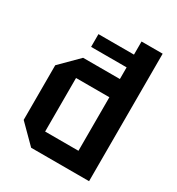

<svg xmlns="http://www.w3.org/2000/svg" viewBox="-169 -806 841 913"><g transform="rotate(30 252.0 -350.0)"><path d="M457 -700V0H139L42 -97V-397L139 -494H341V-700ZM158 -100H341V-394H158ZM146 -558V-628H448V-558Z"/></g></svg>

Font: Tektur SemiCondensed Medium
Style: Regular
Weight: 500
Width: 4
Designer: Adam Jagosz
Foundry: Adam Jagosz
Version: Version 1.005;gftools[0.9.30]